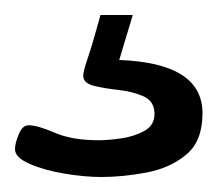

<svg xmlns="http://www.w3.org/2000/svg" viewBox="-20 -26 290 256"><path d="M115 210Q93 210 66 205.5Q39 201 19.5 192.5Q0 184 0 173Q0 165 5 153Q10 141 18 141Q30 141 53 151Q76 161 112 161Q124 161 141.5 158.5Q159 156 172.5 148.5Q186 141 186 126Q186 109 171.5 102.5Q157 96 138.5 94Q120 92 105.5 88.5Q91 85 91 75Q91 69 97 51.5Q103 34 114 -6H157L139 54Q250 58 250 125Q250 162 228.5 180Q207 198 175.5 204Q144 210 115 210Z"/></svg>

Font: Asap Expanded
Style: Regular
Weight: 400
Width: 7
Designer: Pablo Cosgaya
Foundry: Omnibus-Type
Version: Version 3.001; ttfautohint (v1.8.4.7-5d5b)